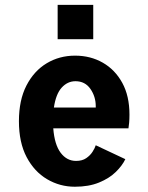

<svg xmlns="http://www.w3.org/2000/svg" viewBox="-20 -734 590 766"><path d="M278.5 11Q219 11 168 -19Q117 -49 86.2 -107.2Q55.5 -165.5 55.5 -250.5Q55.5 -334.5 85.5 -392.8Q115.5 -451 166.2 -481.5Q217 -512 279.5 -512Q341 -512 390 -484Q439 -456 467.8 -403.5Q496.5 -351 496.5 -277Q496.5 -258 495.2 -244.2Q494 -230.5 492.5 -222H192.5Q197.5 -157 222 -124.5Q246.5 -92 283.5 -92Q308 -92 324 -103Q340 -114 349.2 -128.5Q358.5 -143 362 -154.5L480 -99Q468 -73.5 442 -48Q416 -22.5 375.2 -5.8Q334.5 11 278.5 11ZM281 -410Q249.5 -410 226.2 -384.5Q203 -359 195 -305H362V-310.5Q362 -348.5 340.8 -379.2Q319.5 -410 281 -410ZM210 -714.5H352V-577.5H210Z"/></svg>

Font: Trispace SemiCondensed SemiBold
Style: Regular
Weight: 600
Width: 4
Designer: Tyler Finck
Foundry: Etcetera Type Company
Version: Version 1.210; ttfautohint (v1.8.3)